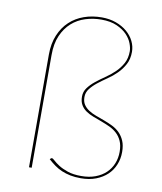

<svg xmlns="http://www.w3.org/2000/svg" viewBox="-81 -773 715 847"><g transform="rotate(10 276.5 -349.5)"><path d="M307 -707Q342 -707 371 -696.5Q400 -686 420.8 -668.2Q441.5 -650.5 452.8 -627.5Q464 -604.5 464 -580Q464 -547.5 451.2 -523.8Q438.5 -500 419.5 -481Q400.5 -462 378 -446.8Q355.5 -431.5 336.5 -416.5Q317.5 -401.5 304.8 -385Q292 -368.5 292 -348Q292 -327.5 300.8 -314.2Q309.5 -301 324 -291.5Q338.5 -282 357 -275.2Q375.5 -268.5 395 -261.2Q414.5 -254 433 -245Q451.5 -236 466 -221.8Q480.5 -207.5 489.2 -187.2Q498 -167 498 -137Q498 -107 487.2 -80.5Q476.5 -54 456 -34.5Q435.5 -15 405.8 -3.5Q376 8 338 8Q311.5 8 290.8 3.8Q270 -0.5 252.2 -8Q234.5 -15.5 219.2 -26.5Q204 -37.5 189 -51L192 -54Q193.5 -55.5 194.5 -56.2Q195.5 -57 198 -57Q202 -57 211 -48.5Q220 -40 236.2 -29.5Q252.5 -19 277.2 -10.5Q302 -2 338 -2Q374 -2 401.8 -12.5Q429.5 -23 448.5 -41.2Q467.5 -59.5 477.2 -83.8Q487 -108 487 -136Q487 -165 478.2 -184.5Q469.5 -204 455 -217.2Q440.5 -230.5 422 -239Q403.5 -247.5 384 -254.8Q364.5 -262 346 -269Q327.5 -276 313 -286Q298.5 -296 289.8 -310.8Q281 -325.5 281 -348Q281 -370 293.8 -387.2Q306.5 -404.5 325.8 -420Q345 -435.5 367.5 -450.8Q390 -466 409.2 -484.5Q428.5 -503 441.2 -526.2Q454 -549.5 454 -581Q454 -596 446.5 -616Q439 -636 421.8 -654Q404.5 -672 376.2 -684.5Q348 -697 307 -697Q270 -697 235.8 -686.2Q201.5 -675.5 175.2 -652.2Q149 -629 133 -592.8Q117 -556.5 117 -505V0H105V-505Q105 -554.5 120.8 -592.2Q136.5 -630 163.8 -655.5Q191 -681 227.8 -694Q264.5 -707 307 -707Z"/></g></svg>

Font: Lato Hairline
Style: Regular
Weight: 250
Designer: Lukasz Dziedzic
Foundry: Lukasz Dziedzic
Version: Version 1.104; Western+Polish opensource